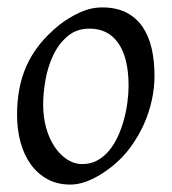

<svg xmlns="http://www.w3.org/2000/svg" viewBox="-20 -477 462 517"><path d="M326.2 -246.1Q326.2 -320.8 298.8 -360.4Q271.5 -399.9 221.2 -399.9Q186 -399.9 162.1 -379.6Q138.2 -359.4 123.5 -328.6Q108.9 -297.9 102.5 -262Q96.2 -226.1 96.2 -194.8Q96.2 -162.1 104.2 -133.1Q112.3 -104 126.7 -82.3Q141.1 -60.5 160.4 -47.9Q179.7 -35.2 202.1 -35.2Q224.6 -35.2 242.4 -45.2Q260.3 -55.2 274.2 -72Q288.1 -88.9 297.9 -110.6Q307.6 -132.3 314 -155.8Q320.3 -179.2 323.2 -202.6Q326.2 -226.1 326.2 -246.1ZM396 -272.9Q396 -240.2 388.7 -206.8Q381.3 -173.3 367.2 -141.8Q353 -110.4 332.3 -81.8Q311.5 -53.2 284.2 -30.8Q271.5 -20.5 257.3 -11.2Q243.2 -2 228.5 5.1Q213.9 12.2 198.7 16.1Q183.6 20 168.9 20Q134.8 20 108.2 5.6Q81.5 -8.8 63.2 -33.9Q44.9 -59.1 35.4 -93.5Q25.9 -127.9 25.9 -168Q25.9 -203.1 31.7 -235.6Q37.6 -268.1 50.8 -298.3Q64 -328.6 85.9 -356.4Q107.9 -384.3 140.1 -410.2Q165 -429.7 194.8 -443.4Q224.6 -457 254.9 -457Q293 -457 319.8 -443.4Q346.7 -429.7 363.5 -405.3Q380.4 -380.9 388.2 -347.2Q396 -313.5 396 -272.9Z"/></svg>

Font: Gentium Plus Phon
Style: Italic
Weight: 400
Italic angle: -8°
Designer: J. Victor Gaultney, Annie Olsen, Iska Routamaa, Becca Hirsbrunner
Foundry: SIL International
Version: Version 5.000